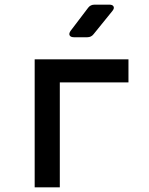

<svg xmlns="http://www.w3.org/2000/svg" viewBox="-20 -805 640 825"><path d="M129 0V-550H532V-451H237V0ZM298 -645Q284 -645 279.5 -652.5Q275 -660 283 -672L359 -772Q369 -785 386 -785H450Q464 -785 468 -777Q472 -769 463 -758L382 -658Q372 -645 355 -645Z"/></svg>

Font: Pitagon Sans Mono SemiBold
Style: Regular
Weight: 600
Monospace: yes
Designer: Travis Tran
Foundry: Pitagon
Version: Version 1.001; ttfautohint (v1.8.4.7-5d5b);gftools[0.9.26]